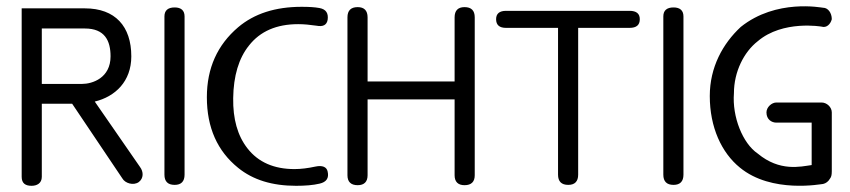

<svg xmlns="http://www.w3.org/2000/svg" viewBox="-20 -591 2746 620"><path d="M432 -52 286 -263C352 -279 404 -328 404 -409C404 -506 352 -564 254 -564H50V-531V-20C50 1 62 9 82 9C99 9 115 1 115 -20V-256H213L375 -15C384 1 411 9 428 -3C444 -15 444 -36 432 -52ZM115 -499H254C318 -499 337 -460 337 -409C337 -339 278 -320 245 -320H115Z M576 -538C576 -557 565 -567 544 -567C522 -567 511 -557 511 -538V-27C511 -5 522 6 544 6C565 6 576 -5 576 -27Z M1038 -527C1041 -548 1033 -561 1012 -565C996 -568 977 -569 954 -569C869 -569 801 -547 749 -503C682 -446 648 -371 648 -277C648 -179 682 -103 749 -49C797 -10 859 9 936 9C965 9 991 7 1012 2C1034 -3 1043 -16 1038 -37C1035 -52 1021 -58 998 -53C975 -48 952 -45 931 -45C865 -45 814 -67 779 -112C747 -153 732 -207 733 -274C734 -346 751 -403 784 -444C820 -490 873 -513 943 -513C962 -513 981 -511 1002 -508C1023 -504 1035 -510 1038 -527Z M1513 -535C1513 -557 1502 -568 1480 -568C1459 -568 1448 -557 1448 -535V-328H1167V-535C1167 -557 1156 -568 1135 -568C1113 -568 1102 -557 1102 -535V-25C1102 -4 1113 7 1135 7C1156 7 1167 -4 1167 -25V-270H1448V-25C1448 -4 1459 7 1480 7C1502 7 1513 -4 1513 -25Z M2046 -529C2046 -547 2035 -556 2013 -556H1614C1593 -556 1582 -547 1582 -529C1582 -510 1593 -501 1614 -501H1782V-27C1782 -5 1793 6 1815 6C1836 6 1847 -5 1847 -27V-501H2013C2035 -501 2046 -510 2046 -529Z M2187 -538C2187 -557 2176 -567 2155 -567C2133 -567 2122 -557 2122 -538V-27C2122 -5 2133 6 2155 6C2176 6 2187 -5 2187 -27Z M2487 -195H2601V-58C2565 -53 2498 -36 2427 -95C2378 -128 2344 -214 2350 -290C2350 -359 2382 -423 2427 -458C2508 -527 2633 -505 2633 -505C2649 -500 2662 -513 2666 -529C2666 -549 2654 -566 2638 -566C2633 -566 2487 -596 2372 -504C2314 -450 2272 -374 2272 -281C2272 -180 2310 -98 2369 -50C2472 35 2633 3 2638 3C2647 1 2655 -5 2660 -14C2664 -19 2666 -25 2666 -38V-228C2666 -245 2650 -260 2633 -260H2487C2472 -260 2455 -245 2455 -228C2455 -205 2472 -195 2487 -195Z"/></svg>

Font: GFS Philostratos
Style: Regular
Weight: 400
Designer: George D. Matthiopoulos
Foundry: George D. Matthiopoulos
Version: Version 1.000